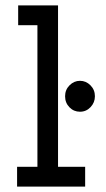

<svg xmlns="http://www.w3.org/2000/svg" viewBox="-20 -688 390 708"><path d="M43 0V-73H118V-595H47V-668H194V-73H294V0ZM275 -276Q252 -276 236 -292.5Q220 -309 220 -333Q220 -357 236.5 -373.5Q253 -390 275 -390Q297 -390 313.5 -373.5Q330 -357 330 -333Q330 -310 314 -293Q298 -276 275 -276Z"/></svg>

Font: Inconsolata ExtraCondensed SemiBold
Style: Regular
Weight: 600
Width: 2
Monospace: yes
Designer: Raph Levien, Cyreal, Brenton Simpson
Foundry: Raph Levien, Cyreal, Google
Version: Version 3.001; ttfautohint (v1.8.2.53-6de2)